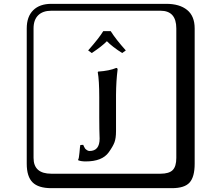

<svg xmlns="http://www.w3.org/2000/svg" viewBox="-20 -774 1140 1006"><path d="M249 -717.8Q204.1 -717.8 179.9 -693.8Q155.8 -669.9 155.8 -625V53.2Q155.8 136.2 249 136.2H820.8Q865.7 136.2 884.8 117.2Q903.8 98.1 903.8 53.2V-625Q903.8 -717.8 820.8 -717.8ZM1000 84Q1000 152.8 973.4 182.4Q946.8 211.9 880.9 211.9H249Q181.2 211.9 150.6 181.4Q120.1 150.9 120.1 84V-625Q120.1 -687 154.1 -720.5Q188 -753.9 249 -753.9H851.1Q920.9 -753.9 960.4 -721.9Q1000 -689.9 1000 -625ZM560.1 -610.8Q586.9 -567.9 639.2 -509.8L620.1 -496.1Q569.3 -528.3 540 -558.1Q515.1 -532.2 460.9 -496.1L441.9 -509.8Q500 -575.7 521 -610.8ZM502 -47.9Q502 -50.8 501.5 -62.5Q501 -74.2 500.5 -99.1Q500 -124 500 -160.2V-264.2Q500 -353 492.2 -396L494.1 -398.9Q553.2 -402.8 588.9 -418Q595.7 -418 596.2 -410.2Q588.4 -349.1 587.9 -275.9V-86.9Q587.9 -49.8 579.8 -28.3Q571.8 -6.8 549.8 23.9Q515.6 71.8 429.2 71.8Q405.3 71.8 390.1 65.9L389.2 63Q394 56.2 396.5 24.7Q398.9 -6.8 400.9 -14.2L416 -15.1Q416 -14.2 420.9 -4.6Q425.8 4.9 428 6.8Q430.2 8.8 436 12.9Q441.9 17.1 449.2 17.1Q502 17.1 502 -47.9Z"/></svg>

Font: Linux Biolinum Keyboard O
Style: Regular
Weight: 700
Designer: Philipp H. Poll
Foundry: Philipp H. Poll
Version: Version 0.6.1